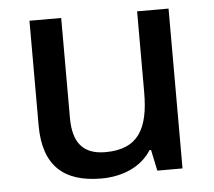

<svg xmlns="http://www.w3.org/2000/svg" viewBox="-44 -587 719 645"><g transform="rotate(-5 315.0 -264.5)"><path d="M547 -539H441V-266C441 -144 405 -77 294 -77C219 -77 185 -118 185 -202V-539H78V-186C78 -49 147 10 273 10C341 10 407 -15 442 -71H447L462 0H547Z"/></g></svg>

Font: Noto Sans Gunjala Gondi Medium
Style: Regular
Weight: 500
Designer: Ek Type
Foundry: Ek Type
Version: Version 1.004